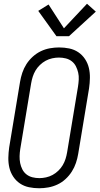

<svg xmlns="http://www.w3.org/2000/svg" viewBox="-20 -996 531 1024"><path d="M189 8Q161 8 134.5 2.5Q108 -3 86.5 -17.5Q65 -32 50.5 -54Q36 -76 30 -101.5Q24 -127 24.5 -154.5Q25 -182 29 -210L87 -560Q91 -584 99 -608Q107 -632 121 -654Q135 -676 155 -694Q175 -712 198 -723Q221 -734 246 -738.5Q271 -743 295 -743Q323 -743 349.5 -737.5Q376 -732 397.5 -717.5Q419 -703 433.5 -681Q448 -659 454 -633.5Q460 -608 459.5 -580.5Q459 -553 455 -525L397 -175Q393 -151 385 -127Q377 -103 363 -81Q349 -59 329.5 -41Q310 -23 286.5 -12Q263 -1 238 3.5Q213 8 189 8ZM190 -46Q207 -46 225.5 -50Q244 -54 260.5 -63Q277 -72 291 -85.5Q305 -99 314.5 -115Q324 -131 329.5 -148.5Q335 -166 338 -184L396 -534Q399 -553 400 -572Q401 -591 397 -608.5Q393 -626 385 -642Q377 -658 363 -669Q349 -680 331 -684.5Q313 -689 294 -689Q277 -689 258.5 -685Q240 -681 223.5 -672Q207 -663 193 -649.5Q179 -636 169.5 -620Q160 -604 154.5 -586.5Q149 -569 146 -551L88 -201Q85 -182 84.5 -163Q84 -144 87.5 -126.5Q91 -109 99 -93Q107 -77 121 -66Q135 -55 153 -50.5Q171 -46 190 -46ZM281 -803 184 -938 239 -972 321 -845 444 -976 491 -934 348 -803Z"/></svg>

Font: Iosevka QP Light
Style: Italic
Weight: 300
Italic angle: -9°
Designer: Belleve Invis
Foundry: Belleve Invis
Version: Version 20.0.0; ttfautohint (v1.8.4)